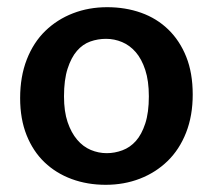

<svg xmlns="http://www.w3.org/2000/svg" viewBox="-20 -504 592 534"><path d="M516 -241Q516 -182 497.5 -135Q479 -88 446 -56Q413 -24 369 -7Q325 10 274 10Q223 10 179.5 -6Q136 -22 104 -52.5Q72 -83 54 -128Q36 -173 36 -231Q36 -291 54.5 -338.5Q73 -386 106 -418Q139 -450 183 -467Q227 -484 278 -484Q329 -484 372.5 -468.5Q416 -453 448 -422Q480 -391 498 -346Q516 -301 516 -241ZM394 -236Q394 -279 384 -309.5Q374 -340 357.5 -359Q341 -378 319.5 -387Q298 -396 275 -396Q252 -396 231 -388.5Q210 -381 194 -362.5Q178 -344 168 -313Q158 -282 158 -236Q158 -194 168 -164.5Q178 -135 194.5 -115.5Q211 -96 232.5 -87Q254 -78 277 -78Q299 -78 320.5 -86Q342 -94 358 -112Q374 -130 384 -160.5Q394 -191 394 -236Z"/></svg>

Font: Mukta Malar SemiBold
Style: Regular
Weight: 600
Designer: Aadarsh Rajan, Girish Dalvi, Yashodeep Gholap
Foundry: Ek Type
Version: Version 2.538;PS 1.000;hotconv 16.6.51;makeotf.lib2.5.65220;